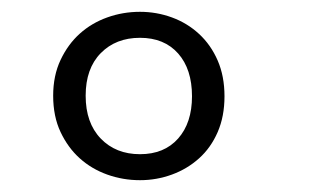

<svg xmlns="http://www.w3.org/2000/svg" viewBox="-20 -716 540 325"><path d="M217 -455Q258 -455 281.5 -481.5Q305 -508 305 -553Q305 -599 281.5 -625.5Q258 -652 217 -652Q176 -652 150.5 -626Q125 -600 125 -554Q125 -508 150.5 -481.5Q176 -455 217 -455ZM217 -411Q188 -411 161.5 -420.5Q135 -430 115 -448Q95 -466 82.5 -492.5Q70 -519 70 -554Q70 -588 82.5 -614.5Q95 -641 115 -659Q135 -677 161.5 -686.5Q188 -696 217 -696Q245 -696 271 -686.5Q297 -677 317 -658.5Q337 -640 348.5 -613.5Q360 -587 360 -553Q360 -519 348.5 -492.5Q337 -466 317 -448Q297 -430 271 -420.5Q245 -411 217 -411Z"/></svg>

Font: Jldddboxgfspflltxgxzjzlszac
Style: Regular
Weight: 300
Designer: Carrois Corporate & Edenspiekermann
Foundry: Carrois Corporate GbR & Edenspiekermann AG
Version: Version 2.001